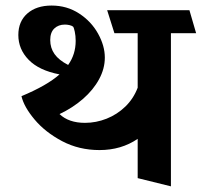

<svg xmlns="http://www.w3.org/2000/svg" viewBox="-20 -616 720 685"><path d="M679.7 -497.6H589.8V48.8L471.2 19.5V-120.6Q412.6 -80.6 335 -80.6Q261.7 -80.6 201.4 -112.5Q141.1 -144.5 103.3 -189.7Q65.4 -234.9 56.6 -272.9Q147.9 -311 192.4 -350.6Q119.1 -364.7 82.3 -402.6Q45.4 -440.4 45.4 -491.2Q45.4 -539.6 77.6 -567.9Q109.9 -596.2 164.1 -596.2Q218.8 -596.2 262.2 -567.9Q305.7 -539.6 329.8 -496.1Q354 -452.6 354 -410.6Q354 -371.1 333.5 -333.3Q313 -295.4 276.4 -263.4Q239.7 -231.4 192.4 -209Q225.1 -177.7 283.2 -177.7Q322.8 -177.7 360.4 -192.6Q397.9 -207.5 427.2 -235.8Q456.5 -264.2 471.2 -303.2V-497.6H388.2L362.3 -579.6H655.8ZM223.1 -384.3Q250 -421.9 250 -470.2Q250 -488.3 246.8 -502.9Q243.7 -517.6 240.7 -521Q236.3 -524.4 228 -526.4Q219.7 -528.3 211.4 -528.3Q188.5 -528.3 173.8 -514.4Q159.2 -500.5 159.2 -473.1Q159.2 -444.8 174.6 -423.1Q189.9 -401.4 223.1 -384.3Z"/></svg>

Font: Vesper Libre
Style: Bold
Weight: 700
Designer: Robert Keller & Kimya Gandhi
Foundry: Mota Italic
Version: Version 1.058